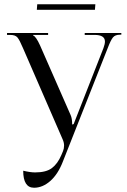

<svg xmlns="http://www.w3.org/2000/svg" viewBox="-20 -874 598 902"><path d="M426 -828H153L155 -854H428ZM89 -72Q122 -64 145 -64Q197 -64 224 -84.5Q251 -105 268 -145L276 -164Q281 -176 281 -190Q281 -205 274 -220L88 -648Q72 -686 62 -698Q52 -710 28 -710H13V-719H206V-710H135V-708Q149 -703 168 -661L312 -333Q319 -317 319 -291V-289L326 -291L466 -648Q473 -667 473 -679Q473 -710 424 -710H378V-719H550V-711H544Q521 -711 510.5 -698Q500 -685 486 -648L275 -114Q252 -55 216 -23.5Q180 8 140 8Q89 8 89 -72Z"/></svg>

Font: FoglihtenNo06
Style: Regular
Weight: 500
Designer: gluk (gluksza@wp.pl)
Foundry: gluk (gluksza@wp.pl)
Version: Version 0.76